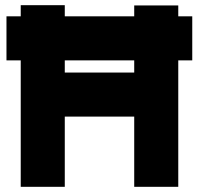

<svg xmlns="http://www.w3.org/2000/svg" viewBox="-20 -721 768 741"><path d="M60 0H230V-271H498V0H668V-700H498V-441H230V-701H60ZM5 -488H722V-658H5Z"/></svg>

Font: Unageo
Style: Black
Weight: 900
Designer: Richard Sepsi
Foundry: Richard Sepsi
Version: Version 2.000